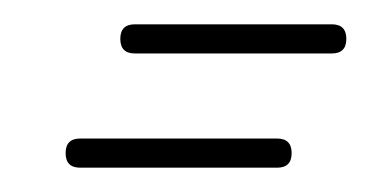

<svg xmlns="http://www.w3.org/2000/svg" viewBox="-20 -203 305 158"><path d="M46 -65Q34 -65 34 -77Q34 -89 46 -89Q87 -89 127.5 -89Q168 -89 208 -89Q208 -89 208 -89Q208 -89 208 -89Q220 -89 220 -77Q220 -65 208 -65Q168 -65 127.5 -65Q87 -65 46 -65Q46 -65 46 -65Q46 -65 46 -65ZM91 -159Q79 -159 79 -171Q79 -183 91 -183Q132 -183 172.5 -183Q213 -183 253 -183Q253 -183 253 -183Q253 -183 253 -183Q265 -183 265 -171Q265 -159 253 -159Q213 -159 172.5 -159Q132 -159 91 -159Q91 -159 91 -159Q91 -159 91 -159Z"/></svg>

Font: FRB American Cursive Light
Style: Italic
Weight: 300
Italic angle: -25°
Version: Version 2.0;Modular Font Editor K font №1